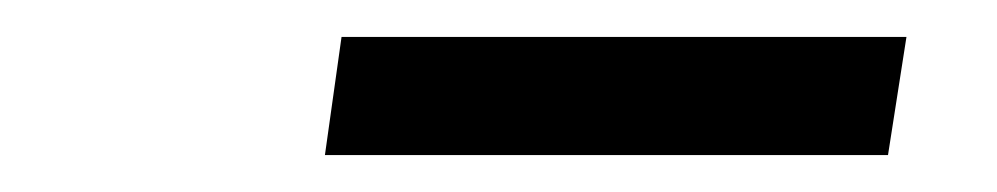

<svg xmlns="http://www.w3.org/2000/svg" viewBox="-20 -705 540 104"><path d="M156 -621 165 -685H471L461 -621Z"/></svg>

Font: Mulish ExtraLight SemiBold
Style: Italic
Weight: 600
Italic angle: -9°
Version: Version 3.603